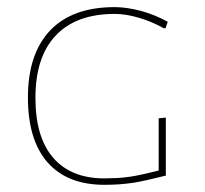

<svg xmlns="http://www.w3.org/2000/svg" viewBox="-20 -514 572 537"><path d="M300.8 -494.1Q334 -494.1 374.5 -483.4Q412.6 -473.1 449.2 -453.1L442.9 -435.1H438Q402.3 -454.6 368.2 -464.4Q331.5 -475.1 300.8 -475.1Q193.4 -475.1 136.2 -415Q79.1 -355 79.1 -240.2Q79.1 -130.4 128.4 -73.2Q178.2 -15.1 272 -15.1Q285.6 -15.1 308.1 -16.1Q319.3 -16.6 341.8 -19.5Q356.9 -21.5 378.9 -26.4Q386.2 -27.8 401.9 -31.7Q417.5 -35.6 423.8 -37.1V-183.1L443.8 -185.1V-22.9Q435.1 -20.5 395 -11.2Q369.6 -5.4 353.5 -2.9Q334 0 314 1.5Q293.9 2.9 272 2.9Q168 2.9 112.8 -60.1Q58.1 -122.6 58.1 -241.2Q58.1 -363.8 120.6 -429.2Q182.6 -494.1 300.8 -494.1Z"/></svg>

Font: Datalegreya
Style: Thin
Weight: 250
Designer: Figs Lab
Foundry: Figs Lab
Version: Version 1.002;PS 001.002;hotconv 1.0.70;makeotf.lib2.5.58329